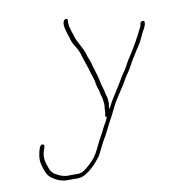

<svg xmlns="http://www.w3.org/2000/svg" viewBox="-75 -583 718 787"><g transform="rotate(-10 283.5 -190.0)"><path d="M342.7 -107 341.1 -100C339.9 -94.7 341.8 -91.7 347 -91L339.3 -75C334.8 -67 330.2 -58.7 325.5 -50C312.1 -20.8 299 -2.5 285.5 28C271.8 57.4 259.4 72.9 237.8 92C224.3 103.9 209.5 118 189.8 118H140.8C119.5 115.3 106.8 107.3 92.1 99C82.8 91.6 76.3 79.3 73.3 68C66.7 51.2 60.5 32.4 66.6 6C69.3 -5.8 81 -24.5 68 -26C55.4 -27.4 51.3 -5.7 48.6 6C43.5 27.9 44.5 43.4 49.4 59C55 80 62.1 102.1 79.7 114C95.4 125 110.5 133.4 135.6 136H185.6C200.7 136 214.5 130.3 225.8 122C248.6 107 269.1 84.7 285.7 62C294.2 49.6 308.3 15.7 316.3 3C334.9 -26.4 349.3 -62.5 367.5 -93C377.9 -113.7 392 -145 404.4 -162C412.8 -173.5 420.1 -187.6 429.2 -200C441.2 -217.6 451.2 -239.9 464.1 -256C475.3 -271.3 485.3 -294.4 495.6 -310C505.5 -323.6 512.8 -339 522.3 -352C532.7 -366.3 542.9 -387.9 550.7 -406C556.7 -416.6 563.6 -427.3 566.3 -439L566.7 -445C569.6 -457.4 551.2 -455.6 548.5 -444L548.1 -438C547.3 -434.7 545.9 -431.3 543.8 -428C524.8 -388.4 504.1 -351.7 481.2 -317C470.3 -303.4 460.5 -278.4 449.9 -264C441.3 -253.3 434.5 -241.2 426.6 -228C419.4 -214.4 407.6 -198.5 400.9 -186C387 -165.4 377.2 -149.2 364.6 -124C363.7 -122.7 363 -121.3 362.7 -120C362.3 -121.3 362.3 -122.7 362.6 -124C361.9 -126.7 362 -130 362.9 -134C364.2 -139.3 364.6 -145.7 364.3 -153L362.8 -168C361.2 -176.2 356.9 -186.5 356 -195C352.8 -211.1 347.3 -222.8 344.4 -240C339.7 -267.9 327.3 -296 321.6 -323C317.3 -336.2 311.2 -345.8 308.3 -361C299.3 -386.5 285.6 -406.4 275.3 -430C269.6 -451.1 258.5 -474.4 257.2 -499C258.3 -508.2 260.7 -517.2 250 -515.5C235 -513.1 237.9 -487 240.4 -478L243.6 -466C244.5 -461.3 246.8 -454 250.5 -444C256.1 -425.4 257 -418.1 266.3 -404C276.1 -388.7 285.1 -372.7 289.5 -353C297.7 -326.2 306 -306.6 313.4 -279C317 -265.5 324.8 -247.7 325.8 -233C328.6 -216.6 335.7 -204.1 337.4 -188L341.2 -174C342.9 -170 343.7 -166 343.4 -162C344 -156.1 347 -143.1 344.9 -134C342.6 -123.8 345.2 -117.8 342.7 -107Z"/></g></svg>

Font: HoneyBee
Style: BLnIt
Weight: 100
Foundry: Cannot Into Space Fonts
Version: Version 0.89